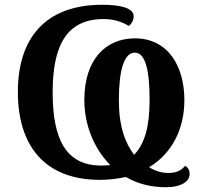

<svg xmlns="http://www.w3.org/2000/svg" viewBox="-20 -745 847 806"><path d="M676 41C742 41 776 16 776 -14C776 -32 769 -42 757 -49C740 -28 720 -19 686 -19C658 -19 632 -27 606 -43C702 -101 754 -203 754 -325C754 -465 687 -584 546 -584C427 -584 334 -499 334 -325C334 -221 374 -122 443 -52C431 -51 418 -50 405 -50C257 -50 201 -160 201 -358C201 -556 261 -665 415 -665C459 -665 493 -653 521 -636C531 -644 541 -658 541 -677C541 -709 493 -725 410 -725C166 -725 55 -580 55 -359C55 -137 164 10 400 10C439 10 475 5 508 -2C555 25 611 41 676 41ZM543 -95C505 -146 479 -214 479 -325C479 -451 501 -524 546 -524C592 -524 608 -444 608 -327C608 -213 588 -143 543 -95Z"/></svg>

Font: Noto Serif SemiBold
Style: Regular
Weight: 600
Designer: Monotype Design Team
Foundry: Monotype Imaging Inc.
Version: Version 2.013